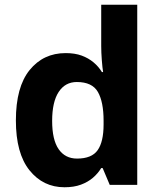

<svg xmlns="http://www.w3.org/2000/svg" viewBox="-20 -780 672 810"><path d="M252 10Q162 10 104.5 -61.5Q47 -133 47 -272Q47 -413 105 -484.5Q163 -556 257 -556Q296 -556 324.5 -545.5Q353 -535 374.5 -517Q396 -499 410 -476H415Q412 -494 409.5 -526.5Q407 -559 407 -586V-760H559V0H443L413 -71H407Q393 -48 372 -30Q351 -12 321.5 -1Q292 10 252 10ZM305 -111Q367 -111 392 -146.5Q417 -182 417 -255V-271Q417 -350 393 -392Q369 -434 304 -434Q255 -434 227.5 -392Q200 -350 200 -270Q200 -190 227.5 -150.5Q255 -111 305 -111Z"/></svg>

Font: Noto Sans Lao Looped
Style: Bold
Weight: 700
Designer: Mark Frömberg, Ben Mitchell
Foundry: The Fontpad Ltd
Version: Version 1.001